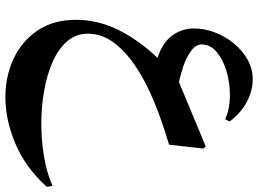

<svg xmlns="http://www.w3.org/2000/svg" viewBox="-146 -572 983 732"><g transform="rotate(90 346.0 -205.5)"><path d="M531 -358Q476 -342 418.5 -321Q361 -300 308 -274Q251 -246 206 -211.5Q161 -177 134.5 -136.5Q108 -96 108 -48Q108 -3 137 30.5Q166 64 214.5 85.5Q263 107 324.5 118Q386 129 450 129Q515 129 577.5 118.5Q640 108 688 86L692 108Q619 189 528 227.5Q437 266 350 266Q270 266 203 234.5Q136 203 95.5 143Q55 83 55 -4Q55 -85 92.5 -162.5Q130 -240 200 -314Q142 -333 115 -370Q88 -407 88 -453Q88 -493 103 -532.5Q118 -572 145 -605Q172 -638 207 -657.5Q242 -677 282 -677Q325 -677 367 -655Q409 -633 443 -589L434 -572Q395 -590 341 -590Q295 -590 251 -577Q207 -564 178 -540Q149 -516 149 -482Q149 -460 173.5 -442Q198 -424 232 -412.5Q266 -401 293 -396Q314 -405 344.5 -417.5Q375 -430 421.5 -449.5Q468 -469 538 -498L546 -489Z"/></g></svg>

Font: Bona Nova
Style: Bold
Weight: 700
Designer: Mateusz Machalski
Foundry: Capitalics
Version: Version 4.001; ttfautohint (v1.8.3)